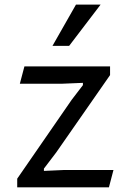

<svg xmlns="http://www.w3.org/2000/svg" viewBox="-20 -802 560 822"><path d="M53.7 -37.1 287.1 -375 335 -437.5V-447.3L242.2 -443.4H64.9L84.5 -517.6H451.2V-480.5L220.7 -149.4L168 -80.1V-70.3L253.9 -74.2H465.8L446.3 0H53.7ZM204.6 -605.5 305.2 -782.2H410.6L275.9 -605.5Z"/></svg>

Font: Proza Libre
Style: Regular
Weight: 400
Designer: Jasper de Waard
Foundry: Jasper de Waard
Version: Version 1.000; ttfautohint (v1.4.1.8-43bc)